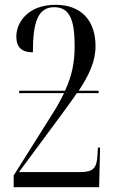

<svg xmlns="http://www.w3.org/2000/svg" viewBox="-20 -780 476 800"><path d="M37 0H393L397 -165H388L386 -132C383 -80 369 -63 314 -63H59L233 -298C264 -342 280 -361 300 -392H391V-402H308C351 -467 378 -524 378 -588C378 -692 321 -760 211 -760C99 -760 48 -689 48 -627C48 -581 73 -562 117 -562C117 -690 139 -750 206 -750C272 -750 291 -694 291 -588C291 -520 280 -465 251 -402H60V-392H247C229 -355 209 -321 183 -281L37 -49Z"/></svg>

Font: Noto Serif Display ExtraCondensed
Style: Regular
Weight: 400
Width: 2
Designer: Monotype Design Team
Foundry: Monotype Imaging Inc.
Version: Version 2.009